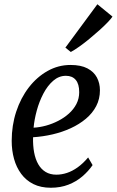

<svg xmlns="http://www.w3.org/2000/svg" viewBox="-20 -872 549 903"><path d="M415.5 -95.5Q396 -67 367.5 -42.5Q339 -18 301.8 -3.5Q264.5 11 219 11Q172 11 137.2 -6.2Q102.5 -23.5 79.8 -54.2Q57 -85 46 -124.8Q35 -164.5 35 -209.5Q35 -282 56.2 -346.8Q77.5 -411.5 115.5 -460.8Q153.5 -510 203.8 -538.2Q254 -566.5 311.5 -566.5Q360.5 -566.5 391 -550.5Q421.5 -534.5 435.8 -507.5Q450 -480.5 450 -447.5Q450 -406.5 432.5 -373Q415 -339.5 384 -313.5Q353 -287.5 312.8 -269Q272.5 -250.5 227.2 -240Q182 -229.5 135.5 -226.5Q134.5 -187.5 140.5 -155.2Q146.5 -123 160 -99.5Q173.5 -76 194.8 -63.2Q216 -50.5 245 -50.5Q270 -50.5 295 -58.8Q320 -67 345 -84.8Q370 -102.5 394.5 -131.5ZM290 -515.5Q257 -515.5 230.2 -492.2Q203.5 -469 184 -431.8Q164.5 -394.5 153 -352.2Q141.5 -310 138 -271.5Q166.5 -273 196.5 -281.2Q226.5 -289.5 254.2 -303.8Q282 -318 304.2 -338Q326.5 -358 339.5 -383.2Q352.5 -408.5 352.5 -438.5Q352.5 -477 336.2 -496.2Q320 -515.5 290 -515.5ZM287.5 -648 438 -852 509 -794Q503 -784.5 486.8 -767.5Q470.5 -750.5 448 -730.2Q425.5 -710 401 -689.8Q376.5 -669.5 353.2 -653Q330 -636.5 313 -627.5Z"/></svg>

Font: Merriweather 24pt SemiCondensed
Style: Italic
Weight: 400
Width: 4
Italic angle: -7.8°
Designer: Eben Sorkin
Foundry: Eben Sorkin
Version: Version 2.101